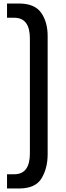

<svg xmlns="http://www.w3.org/2000/svg" viewBox="-20 -862 375 1092"><path d="M20 129H61Q150 129 150 11V-643Q150 -761 61 -761H20V-842H88Q177 -842 214 -789.5Q251 -737 251 -657V16Q251 94 216.5 152Q182 210 88 210H20Z"/></svg>

Font: Exo Medium
Style: Regular
Weight: 500
Designer: Natanael Gama
Foundry: Natanael Gama
Version: Version 1.500; ttfautohint (v1.6)